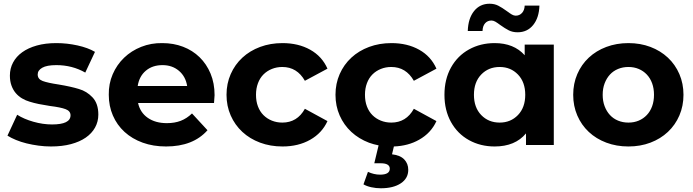

<svg xmlns="http://www.w3.org/2000/svg" viewBox="-20 -777 3715 1029"><path d="M20 -50 72 -162Q108 -139 159 -124.5Q210 -110 259 -110Q358 -110 358 -159Q358 -182 331.5 -192Q305 -202 248 -209Q215 -214 188 -219.5Q161 -225 139 -232Q118 -238 98.5 -249.5Q79 -261 64.5 -278Q50 -295 41.5 -318.5Q33 -342 33 -372Q33 -410 50 -442Q67 -474 99 -497Q131 -520 177 -533Q223 -546 282 -546Q339 -546 395.5 -533.5Q452 -521 489 -499L437 -388Q367 -428 282 -428Q231 -428 206.5 -414Q182 -400 182 -378Q182 -353 208.5 -343Q235 -333 295 -324Q361 -313 403 -300Q445 -288 476 -255Q507 -222 507 -163Q507 -125 489.5 -93.5Q472 -62 439.5 -39.5Q407 -17 360 -4.5Q313 8 253 8Q220 8 186.5 3.5Q153 -1 122.5 -8.5Q92 -16 65.5 -27Q39 -38 20 -50Z M1127 -225H720Q731 -174 772 -145.5Q813 -117 874 -117Q916 -117 948.5 -129.5Q981 -142 1009 -169L1092 -79Q1015 8 870 8Q801 8 744.5 -12.5Q688 -33 647.5 -70Q607 -107 585 -158Q563 -209 563 -269Q562 -328 584 -379Q606 -430 645 -467.5Q684 -505 737 -526Q790 -547 850 -546Q910 -546 961 -526.5Q1012 -507 1049.5 -470.5Q1087 -434 1108.5 -382.5Q1130 -331 1130 -267Q1130 -264 1127 -225ZM718 -316H983Q975 -367 939 -397.5Q903 -428 851 -428Q797 -428 761.5 -398Q726 -368 718 -316Z M1194 -269Q1194 -329 1216.5 -380Q1239 -431 1279 -468Q1319 -505 1374 -525.5Q1429 -546 1494 -546Q1579 -546 1642.5 -510.5Q1706 -475 1735 -409L1614 -344Q1572 -418 1493 -418Q1463 -418 1437 -407.5Q1411 -397 1392 -378Q1373 -359 1362.5 -331Q1352 -303 1352 -269Q1352 -234 1362.5 -206.5Q1373 -179 1392 -160Q1411 -141 1437 -130.5Q1463 -120 1493 -120Q1573 -120 1614 -194L1735 -128Q1706 -64 1642.5 -28Q1579 8 1494 8Q1429 8 1374 -12.5Q1319 -33 1279 -70Q1239 -107 1216.5 -158Q1194 -209 1194 -269Z M1928 211 1952 144Q1984 159 2017 159Q2069 159 2069 127Q2069 98 2020 98H1986L2009 2Q1983 -3 1958 -12Q1903 -33 1863 -70Q1823 -107 1800.5 -158Q1778 -209 1778 -269Q1778 -329 1800.5 -380Q1823 -431 1863 -468Q1903 -505 1958 -525.5Q2013 -546 2078 -546Q2163 -546 2226.5 -510.5Q2290 -475 2319 -409L2198 -344Q2156 -418 2077 -418Q2047 -418 2021 -407.5Q1995 -397 1976 -378Q1957 -359 1946.5 -331Q1936 -303 1936 -269Q1936 -234 1946.5 -206.5Q1957 -179 1976 -160Q1995 -141 2021 -130.5Q2047 -120 2077 -120Q2157 -120 2198 -194L2319 -128Q2290 -64 2226 -28Q2168 5 2091 8L2081 50Q2125 55 2146.5 77.5Q2168 100 2168 133Q2168 179 2128 205.5Q2088 232 2021 232Q1995 232 1970 226.5Q1945 221 1928 211Z M2948 -538V0H2799V-62Q2741 8 2631 8Q2555 8 2493.5 -26Q2432 -60 2397 -123Q2362 -186 2362 -269Q2362 -352 2397 -415Q2432 -478 2493.5 -512Q2555 -546 2631 -546Q2734 -546 2792 -481V-538ZM2795 -269Q2795 -337 2756 -377.5Q2717 -418 2658 -418Q2598 -418 2559 -377.5Q2520 -337 2520 -269Q2520 -201 2559 -160.5Q2598 -120 2658 -120Q2717 -120 2756 -160.5Q2795 -201 2795 -269ZM2661 -643Q2645 -655 2634.5 -661Q2624 -667 2614 -667Q2593 -667 2580 -652.5Q2567 -638 2566 -611H2487Q2489 -678 2520.5 -717.5Q2552 -757 2604 -757Q2630 -757 2650.5 -746.5Q2671 -736 2697 -717Q2713 -705 2723.5 -699Q2734 -693 2744 -693Q2764 -693 2777.5 -707.5Q2791 -722 2792 -747H2871Q2869 -682 2837.5 -643Q2806 -604 2754 -604Q2727 -604 2706.5 -614.5Q2686 -625 2661 -643Z M3052 -269Q3052 -329 3074 -380Q3096 -431 3135.5 -468Q3175 -505 3229.5 -525.5Q3284 -546 3348 -546Q3412 -546 3466 -525.5Q3520 -505 3559.5 -468Q3599 -431 3621 -380Q3643 -329 3643 -269Q3643 -209 3621 -158Q3599 -107 3559.5 -70Q3520 -33 3466 -12.5Q3412 8 3348 8Q3284 8 3229.5 -12.5Q3175 -33 3135.5 -70Q3096 -107 3074 -158Q3052 -209 3052 -269ZM3485 -269Q3485 -303 3475 -330.5Q3465 -358 3446.5 -377.5Q3428 -397 3403 -407.5Q3378 -418 3348 -418Q3318 -418 3292.5 -407.5Q3267 -397 3249 -377.5Q3231 -358 3220.5 -330.5Q3210 -303 3210 -269Q3210 -235 3220.5 -207.5Q3231 -180 3249 -160.5Q3267 -141 3292.5 -130.5Q3318 -120 3348 -120Q3378 -120 3403 -130.5Q3428 -141 3446.5 -160.5Q3465 -180 3475 -207.5Q3485 -235 3485 -269Z"/></svg>

Font: CMG Sans
Style: Bold
Weight: 700
Designer: Julieta Ulanovsky
Foundry: Julieta Ulanovsky
Version: Version 7.200